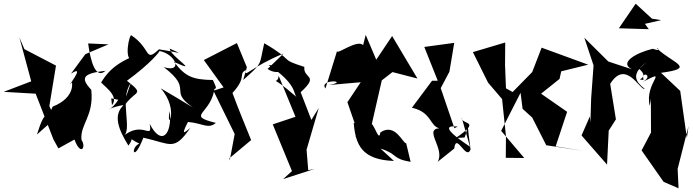

<svg xmlns="http://www.w3.org/2000/svg" viewBox="-29 -794 3749 1039"><path d="M269 -153 238 -220 274 -439 103 -528 76 -591 140 -354 -9 -297 164 -287 260 -40 287 9 374 -39C408 53 439 3 412 -37C403 -122 480 -164 465 -308C402 -375 423 -397 542 -411C489 -363 461 -461 448 -559L558 -554L433 -501L355 -395C446 -455 316 -299 359 -347C359 -362 387 -268 256 -217C222 -137 219 -221 171 -66Z M573 -262 611 -254C561 -175 515 -203 641 -226C580 -171 613 -92 666 -6C731 -92 595 -78 725 -17C675 5 692 93 747 -49C898 -15 912 26 1001 -102C984 -90 940 -42 988 -134C1066 -128 1098 -93 1139 -129C969 -171 1120 -174 1133 -326L1037 -306C1153 -318 1152 -295 1123 -361C1015 -363 974 -378 913 -459C1061 -391 894 -488 889 -531C971 -494 945 -510 831 -527C752 -453 792 -530 680 -604C660 -579 640 -411 717 -498C552 -442 524 -346 519 -351C509 -343 623 -280 577 -225ZM841 -316C947 -194 865 -76 890 -194C903 -64 844 -1 781 -124C798 -30 743 -147 635 -55C694 -83 613 -255 679 -345L622 -181C683 -318 773 -266 658 -357C786 -450 838 -518 834 -518C922 -502 963 -397 857 -431C1022 -304 877 -309 1015 -212C958 -247 900 -282 841 -316Z M1419 -421C1483 -375 1562 -437 1424 -442C1582 -337 1557 -284 1577 -268C1413 -411 1473 -320 1479 -384L1570 -162L1447 -121L1551 132L1503 175L1674 120L1639 127L1630 16L1696 -210L1656 -145L1598 -295C1703 -390 1610 -367 1618 -432C1474 -478 1574 -459 1401 -560C1372 -438 1397 -459 1287 -361L1307 -430L1253 -561L1074 -469L1181 -321L1126 -303L1241 -69L1214 75L1213 62L1330 -36C1296 -120 1261 -204 1229 -291C1312 -381 1256 -394 1304 -416C1285 -365 1329 -432 1505 -504Z M2030 10C2126 40 2089 64 2193 82L2169 -19C2152 -15 2110 -133 2029 -77C2021 -3 1975 -207 1973 -79L2037 -359L2095 -404L2230 -369L2093 -599L2007 -471L1950 -605L1936 -550C1903 -583 1791 -494 1795 -518L1732 -315C1694 -369 1870 -357 1752 -334L1923 -349L1851 -241L1908 -76C1860 -7 1971 -105 1885 -129C1895 -10 1929 71 2103 77Z M2429 10C2440 -83 2494 81 2518 13L2469 -159C2466 -115 2584 -147 2437 -47L2485 -50C2520 -135 2486 -196 2516 1C2330 -123 2418 -111 2448 -109L2430 -100L2356 -317L2403 -406L2429 -562L2267 -540L2340 -357H2309L2200 -211C2308 -187 2295 -113 2348 -100C2262 -93 2382 12 2339 82Z M2799 -205 2851 -158 2927 -8 3131 23 2978 -2 3040 -189 2899 -287 2999 -367 3008 -408 3154 -444 2902 -536 2851 -404 2745 -296 2709 -316 2704 -443 2705 -564 2530 -512 2612 -347 2688 -258 2709 -57 2708 60 2808 61 2683 -86 2788 -292Z M3430 -421C3494 -366 3396 -363 3454 -362C3436 -414 3515 -385 3446 -349C3601 -429 3456 -347 3487 -221L3493 -260L3494 -77L3443 20L3562 190L3643 225L3638 120L3697 -112L3688 -47L3652 -302L3548 -400C3731 -424 3626 -448 3542 -518C3492 -560 3578 -505 3503 -530C3405 -506 3321 -452 3391 -419L3263 -461L3133 -590L3183 -440L3170 -262L3166 -130L3163 -164L3118 -61L3256 97L3265 -87L3304 -148L3273 -340C3358 -477 3435 -303 3460 -313C3344 -400 3475 -447 3524 -510ZM3411 -774 3320 -641 3482 -636 3461 -665 3549 -685 3499 -693Z"/></svg>

Font: Asimov Silicon
Style: Regular
Weight: 400
Designer: Google
Version: Version 2.000980; 2014